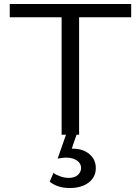

<svg xmlns="http://www.w3.org/2000/svg" viewBox="-20 -678 706 966"><path d="M365 0 341 70H347Q397 70 429.5 97Q462 124 462 168Q462 213 426 240.5Q390 268 331 268Q269 268 230 236L249 192Q264 203 285 210Q306 217 326 217Q356 217 372 202Q388 187 388 167Q388 144 367 129.5Q346 115 312 115Q295 115 270 120L312 0H290V-591H29V-658H640V-591H378V0Z"/></svg>

Font: Ysabeau Infant Medium
Style: Regular
Weight: 500
Designer: Christian Thalmann (Catharsis Fonts)
Version: Version 0.003